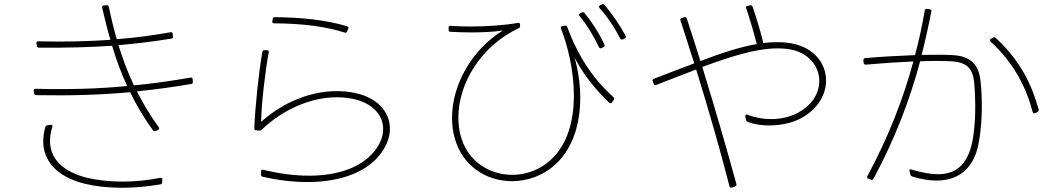

<svg xmlns="http://www.w3.org/2000/svg" viewBox="-20 -834 5010 906"><path d="M580 -428C445 -415 305 -411 148 -415C141 -415 138 -411 139 -405L141 -393C142 -388 145 -385 151 -385C310 -382 453 -386 594 -399C623 -339 658 -279 702 -219C705 -215 709 -214 714 -216L726 -221C732 -224 733 -229 729 -234C688 -290 655 -346 626 -403C711 -411 795 -423 883 -438C888 -439 891 -442 890 -448L889 -460C888 -466 885 -469 879 -468C790 -452 702 -440 612 -431C582 -494 559 -557 539 -621C623 -628 704 -638 790 -652C795 -653 797 -656 796 -662L795 -674C794 -680 791 -683 785 -682C703 -667 619 -656 531 -649C516 -700 504 -752 493 -803C492 -808 489 -810 483 -809L469 -808C463 -807 461 -803 462 -798C474 -747 486 -696 501 -646C397 -639 285 -636 161 -639C154 -639 151 -635 152 -629L154 -617C155 -612 158 -609 164 -609C293 -608 403 -611 509 -618C528 -554 551 -491 580 -428ZM194 -235C188 -212 184 -190 184 -168C184 -75 247 0 380 33C428 45 487 52 555 52C611 52 673 47 737 36C742 35 745 32 745 27L746 13C747 7 743 4 737 5C676 17 616 23 559 23C496 23 438 16 391 5C282 -22 216 -81 216 -169C216 -189 219 -211 227 -235C229 -242 226 -246 219 -245L204 -243C199 -242 196 -240 194 -235Z M1608 -680C1612 -678 1615 -680 1618 -686L1623 -698C1626 -704 1624 -708 1618 -710C1522 -739 1405 -752 1277 -753C1271 -753 1268 -751 1267 -745L1265 -733C1264 -727 1267 -724 1273 -724C1408 -723 1517 -709 1608 -680ZM1241 -597H1227C1222 -598 1219 -595 1218 -589C1201 -493 1184 -333 1180 -228C1180 -222 1183 -219 1189 -219L1203 -218C1208 -217 1211 -218 1215 -222C1315 -318 1447 -375 1569 -375C1603 -375 1636 -371 1667 -362C1745 -339 1788 -286 1788 -225C1788 -184 1769 -141 1729 -101C1663 -35 1558 -5 1437 -5C1369 -5 1295 -15 1222 -33C1221 -33 1220 -33 1219 -33C1215 -33 1212 -31 1212 -27C1212 -26 1212 -26 1212 -25V-9C1212 -4 1215 -1 1220 0C1289 16 1361 25 1430 25C1558 25 1677 -6 1753 -82C1798 -128 1820 -179 1820 -226C1820 -299 1770 -364 1676 -390C1642 -400 1606 -404 1569 -404C1447 -404 1317 -353 1212 -259C1214 -349 1231 -493 1248 -587C1250 -593 1247 -596 1241 -597Z M2919 -648 2928 -653C2934 -655 2935 -660 2932 -665C2908 -711 2868 -770 2832 -811C2829 -815 2825 -815 2820 -813L2812 -809C2806 -806 2805 -801 2809 -796C2848 -754 2884 -696 2907 -652C2909 -647 2914 -646 2919 -648ZM2832 -623C2813 -668 2773 -731 2738 -773C2734 -777 2730 -777 2725 -775L2717 -771C2711 -768 2710 -764 2714 -759C2751 -716 2786 -655 2806 -612C2809 -606 2813 -605 2818 -607L2828 -612C2833 -614 2835 -618 2832 -623ZM2353 -690C2207 -601 2113 -434 2113 -278C2113 -245 2117 -212 2126 -181C2163 -48 2278 21 2396 21C2469 21 2543 -5 2601 -58C2689 -140 2718 -260 2718 -372C2718 -443 2706 -511 2691 -565C2694 -559 2697 -551 2700 -546C2737 -479 2789 -412 2855 -349C2859 -345 2864 -346 2868 -351L2876 -363C2879 -368 2878 -372 2874 -376C2787 -454 2711 -559 2657 -706C2655 -712 2651 -714 2646 -713L2634 -711C2627 -710 2625 -705 2627 -700C2661 -613 2688 -496 2688 -383C2688 -266 2659 -152 2577 -78C2527 -32 2461 -9 2397 -9C2290 -9 2185 -72 2153 -196C2146 -223 2143 -251 2143 -280C2143 -441 2250 -618 2428 -701C2433 -703 2434 -707 2434 -712V-718C2434 -724 2430 -727 2424 -726C2362 -715 2281 -709 2202 -709C2169 -709 2137 -710 2106 -712C2099 -713 2097 -710 2097 -704V-693C2097 -687 2100 -684 2106 -684C2138 -682 2171 -681 2204 -681C2260 -681 2314 -684 2353 -690Z M3455 35C3409 -134 3352 -329 3294 -518C3448 -575 3584 -617 3695 -603C3793 -591 3846 -523 3846 -452C3846 -396 3814 -338 3745 -302C3713 -284 3668 -272 3618 -272C3583 -272 3545 -278 3506 -293C3505 -293 3503 -294 3502 -294C3499 -294 3497 -291 3497 -287C3497 -287 3497 -286 3497 -285L3500 -269C3501 -264 3503 -261 3508 -259C3540 -247 3576 -242 3610 -242C3666 -242 3720 -255 3758 -275C3839 -318 3878 -388 3878 -454C3878 -538 3816 -617 3699 -632C3682 -634 3665 -635 3648 -635C3626 -635 3604 -634 3582 -631C3566 -696 3547 -757 3531 -803C3529 -808 3525 -810 3520 -809L3507 -806C3501 -805 3499 -801 3501 -795C3517 -749 3535 -688 3551 -626C3469 -612 3380 -582 3285 -546C3264 -614 3242 -682 3221 -746C3219 -752 3215 -754 3210 -753L3197 -749C3191 -747 3189 -744 3191 -738C3212 -673 3234 -604 3256 -535C3194 -512 3130 -487 3065 -462C3060 -460 3058 -456 3060 -451L3065 -438C3067 -432 3071 -431 3076 -433C3141 -458 3204 -483 3265 -506C3324 -316 3380 -120 3422 44C3424 50 3428 53 3433 51L3448 46C3454 44 3456 41 3455 35Z M4065 -529C4143 -536 4221 -541 4290 -544C4243 -371 4174 -190 4073 -3C4070 2 4072 7 4077 9L4090 14C4095 16 4099 15 4102 9C4205 -182 4274 -366 4322 -545C4377 -547 4425 -547 4463 -545C4542 -542 4570 -512 4577 -444C4580 -410 4582 -373 4582 -335C4582 -256 4575 -175 4557 -124C4529 -43 4477 -12 4406 -12C4369 -12 4328 -20 4281 -34C4280 -34 4278 -35 4277 -35C4274 -35 4271 -33 4271 -29C4271 -28 4272 -27 4272 -26L4276 -10C4277 -5 4280 -3 4285 -1C4326 12 4365 18 4399 18C4492 18 4557 -27 4587 -115C4604 -167 4613 -253 4613 -336C4613 -376 4611 -415 4607 -450C4600 -521 4568 -570 4473 -574C4436 -576 4386 -576 4329 -575C4347 -645 4362 -714 4375 -782C4376 -787 4373 -790 4368 -790L4354 -792C4348 -793 4345 -790 4344 -785C4332 -716 4317 -646 4298 -574C4226 -571 4144 -567 4063 -560C4057 -559 4054 -556 4054 -550L4055 -538C4056 -532 4059 -529 4065 -529ZM4881 -318C4850 -428 4802 -540 4679 -655C4675 -659 4671 -659 4667 -657L4656 -651C4653 -649 4651 -647 4651 -644C4651 -642 4652 -640 4654 -638C4765 -537 4824 -418 4853 -305C4855 -299 4859 -297 4865 -300L4876 -306C4881 -309 4883 -313 4881 -318Z"/></svg>

Font: LINE Seed JP_OTF Thin
Style: Regular
Weight: 250
Designer: LY Corporation & Fontrix & Fontworks
Version: Version 1.007